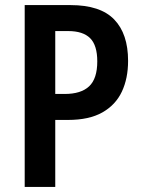

<svg xmlns="http://www.w3.org/2000/svg" viewBox="-20 -734 559 754"><path d="M257 -714Q374 -714 428.5 -657.5Q483 -601 483 -495Q483 -426 458.5 -374Q434 -322 382 -292.5Q330 -263 247 -263H197V0H77V-714ZM248 -612H197V-365H234Q298 -365 330 -395Q362 -425 362 -493Q362 -556 334 -584Q306 -612 248 -612Z"/></svg>

Font: Noto Sans Sinhala Condensed SemiBold
Style: Regular
Weight: 600
Width: 3
Designer: Jelle Bosma - Monotype Design Team
Foundry: Monotype Imaging Inc.
Version: Version 2.006; ttfautohint (v1.8.4.7-5d5b)